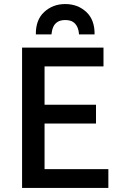

<svg xmlns="http://www.w3.org/2000/svg" viewBox="-20 -928 600 948"><path d="M89 0V-693H491V-600H200V-411H454V-318H200V-93H515V0ZM157 -758Q156 -830 198.5 -869Q241 -908 302 -908Q364 -908 406 -869Q448 -830 447 -758H370Q369 -779 361.5 -795Q354 -811 340 -820Q326 -829 302 -829Q279 -829 264.5 -820Q250 -811 243 -795Q236 -779 234 -758Z"/></svg>

Font: Ubuntu Sans Mono Medium
Style: Regular
Weight: 500
Monospace: yes
Designer: Dalton Maag Ltd
Foundry: Dalton Maag Ltd
Version: Version 1.006